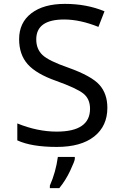

<svg xmlns="http://www.w3.org/2000/svg" viewBox="-20 -744 640 985"><path d="M68.8 -23.9V-110.8Q171.9 -68.8 271 -68.8Q441.9 -68.8 441.9 -186Q441.9 -236.8 407.5 -264.2Q373 -291.5 268.1 -329.1Q166.5 -364.7 122.3 -414.3Q78.1 -463.9 78.1 -543Q78.1 -627.9 140.9 -676Q203.6 -724.1 313 -724.1Q424.8 -724.1 516.1 -686L484.9 -606Q390.6 -644 309.1 -644Q166 -644 166 -542Q166 -492.2 198 -461.9Q230 -431.6 330.1 -397Q450.2 -354 490.5 -308.3Q530.8 -262.7 530.8 -190.9Q530.8 -97.2 463.1 -43.7Q395.5 9.8 271 9.8Q141.6 9.8 68.8 -23.9ZM235.8 208Q266.1 139.6 276.9 61H363.8V70.8Q363.8 81.5 340.3 131.3Q316.9 181.2 284.2 221.2H235.8Z"/></svg>

Font: Apple Sans Adjectives
Style: Regular
Weight: 400
Monospace: yes
Foundry: Apple Sans Adjectives
Version: Version 0.01